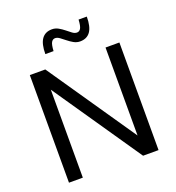

<svg xmlns="http://www.w3.org/2000/svg" viewBox="-154 -997 1027 1120"><g transform="rotate(-20 360.0 -437.5)"><path d="M542 0 168 -546V0H82V-668H178L552 -122V-668H638V0ZM426 -752Q405 -752 386.5 -762.5Q368 -773 352 -786Q336 -799 321.5 -809.5Q307 -820 294 -820Q279 -820 270.5 -805.5Q262 -791 260 -752H209Q209 -815 230.5 -845Q252 -875 294 -875Q315 -875 333.5 -864.5Q352 -854 368 -841Q384 -828 398 -817.5Q412 -807 426 -807Q441 -807 449.5 -821.5Q458 -836 460 -875H511Q511 -812 489.5 -782Q468 -752 426 -752Z"/></g></svg>

Font: Celebes
Style: Regular
Weight: 400
Designer: Anugrah Pasau
Foundry: Lafontype
Version: Version 1.000; ttfautohint (v1.8.4)